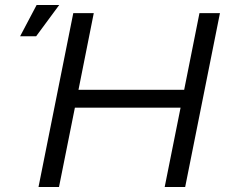

<svg xmlns="http://www.w3.org/2000/svg" viewBox="-20 -753 946 773"><path d="M643 0 707 -319.5H281.5L217.5 0H135L275 -700H357.5L296 -391.5H721.5L783 -700H865.5L725.5 0ZM125.5 -607H61L127.5 -733H218.5Z"/></svg>

Font: Argentum Sans Light
Style: Italic
Weight: 300
Italic angle: -11.3°
Designer: Julieta Ulanovsky (font), Owen Earl (portions from Jones font), Cristiano Sobral (main changes and remaster)
Foundry: Julieta Ulanovsky (font), Owen Earl (portions from Jones font), Cristiano Sobral (main changes and remaster)
Version: Version 3.127